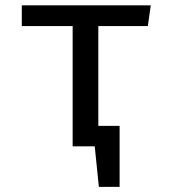

<svg xmlns="http://www.w3.org/2000/svg" viewBox="-20 -561 655 736"><path d="M557.9 -540.5 546.7 -461H356.9V-78.5H438.5V155.4H359L343.1 0H258.5V-461H63.6V-540.5Z"/></svg>

Font: Fira Code Fixed Retina
Style: Regular
Weight: 450
Monospace: yes
Designer: Carrois Corporate, Edenspiekermann AG, Nikita Prokopov
Foundry: Carrois Corporate, Edenspiekermann AG, Nikita Prokopov
Version: Version 5.002